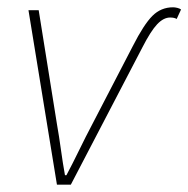

<svg xmlns="http://www.w3.org/2000/svg" viewBox="-20 -506 516 526"><path d="M136 0 58 -478H86L136 -166Q142 -132 147 -95.5Q152 -59 158 -26H162Q179 -58 197 -95Q215 -132 233 -166L344 -380Q374 -439 397.5 -462.5Q421 -486 454 -486Q459 -486 465.5 -484.5Q472 -483 476 -480L464 -454Q461 -456 456.5 -457Q452 -458 446 -458Q428 -458 410.5 -439.5Q393 -421 370 -376L174 0Z"/></svg>

Font: Source Sans 3 ExtraLight
Style: Italic
Weight: 250
Italic angle: -11°
Designer: Paul D. Hunt
Foundry: Adobe
Version: Version 3.046;hotconv 1.0.118;makeotfexe 2.5.65603